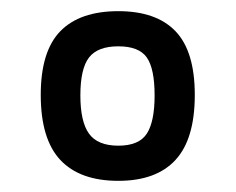

<svg xmlns="http://www.w3.org/2000/svg" viewBox="-20 -679 422 344"><path d="M192 -355Q123 -355 88 -392.5Q53 -430 53 -509Q53 -587 88 -623Q123 -659 192 -659Q260 -659 294.5 -623Q329 -587 329 -509Q329 -430 294.5 -392.5Q260 -355 192 -355ZM192 -418Q229 -418 243 -439.5Q257 -461 257 -508Q257 -556 243 -576Q229 -596 192 -596Q155 -596 139.5 -576Q124 -556 124 -508Q124 -461 139.5 -439.5Q155 -418 192 -418Z"/></svg>

Font: Cairo
Style: Regular
Weight: 400
Designer: Mohamed Gaber, Accademia di Belle Arti di Urbino
Foundry: Kief Type Foundry, Accademia di Belle Arti di Urbino
Version: Version 3.120